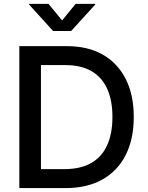

<svg xmlns="http://www.w3.org/2000/svg" viewBox="-20 -964 759 984"><path d="M315.4 0H135.7V-97.2H309.1Q392.1 -97.2 446.8 -128.2Q501.5 -159.2 528.8 -219Q556.2 -278.8 556.2 -364.7Q556.2 -450.2 529.1 -509.5Q502 -568.8 448.5 -599.6Q395 -630.4 315.4 -630.4H131.8V-727.5H322.8Q430.2 -727.5 506.6 -684.1Q583 -640.6 624.3 -559.3Q665.5 -478 665.5 -364.7Q665.5 -251.5 624.3 -169.7Q583 -87.9 504.6 -43.9Q426.3 0 315.4 0ZM189.9 -727.5V0H79.1V-727.5ZM228.5 -944.3 298.3 -859.4 367.7 -944.3H467.8V-940.4L344.7 -805.2H252L129.4 -940.4V-944.3Z"/></svg>

Font: Inter 16pt Medium
Style: Regular
Weight: 500
Version: Version 4.001;git-66647c0bb